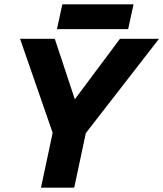

<svg xmlns="http://www.w3.org/2000/svg" viewBox="-20 -870 757 890"><path d="M353 -221 277 -343 536 -690H717ZM170 0 251 -381H405L324 0ZM236 -220 73 -690H234L349 -343ZM244 -735 269 -850H599L574 -735Z"/></svg>

Font: Radio Canada Big
Style: Bold Italic
Weight: 700
Italic angle: -12°
Designer: Étienne Aubert Bonn
Foundry: Coppers and Brasses
Version: Version 1.001